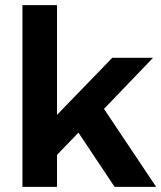

<svg xmlns="http://www.w3.org/2000/svg" viewBox="-20 -724 625 744"><path d="M201 -704V-279L415 -500H573L383 -302L585 0H424L284 -210L201 -124V0H67V-704Z"/></svg>

Font: Prodigy Sans SemiBold
Style: Regular
Weight: 600
Designer: Wei Huang
Foundry: Wei Huang
Version: Version 1.003; ttfautohint (v1.8.3)